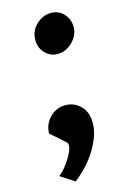

<svg xmlns="http://www.w3.org/2000/svg" viewBox="-155 -612 571 824"><g transform="rotate(-20 130.0 -200.0)"><path d="M181.2 -558.1Q219.7 -558.1 242.7 -529.5Q265.6 -501 259.8 -460.9Q253.9 -428.7 225.8 -405.3Q197.8 -381.8 165 -381.8Q127 -381.8 103.8 -411.1Q80.6 -440.4 87.9 -480Q92.8 -512.2 120.4 -535.2Q147.9 -558.1 181.2 -558.1ZM102.1 -165Q147.5 -165 176.3 -130.9Q205.1 -96.7 194.8 -38.1Q186 9.8 146 63.2Q106 116.7 42 158.2L-16.1 112.8Q18.1 89.4 46.9 47.9Q75.7 6.3 64.9 -11.2L4.9 -74.2Q9.3 -113.8 37.6 -139.4Q65.9 -165 102.1 -165Z"/></g></svg>

Font: Stilu SemiBold
Style: Italic
Weight: 600
Italic angle: -10°
Designer: Genilson Lima Santos
Foundry: Genilson Lima Santos
Version: Version 1.200;PS 001.200;hotconv 1.0.88;makeotf.lib2.5.64775